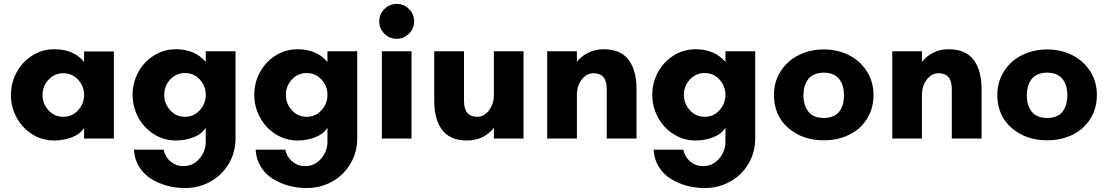

<svg xmlns="http://www.w3.org/2000/svg" viewBox="-20 -700 5596 970"><path d="M374.5 -142.8Q404.8 -175.8 404.8 -220.2Q404.8 -264.6 374.5 -297.4Q344.2 -330.1 299.8 -330.1Q255.4 -330.1 225.1 -297.4Q194.8 -264.6 194.8 -220.2Q194.8 -175.8 225.1 -142.8Q255.4 -109.9 299.8 -109.9Q344.2 -109.9 374.5 -142.8ZM555.2 -439.9V0H404.8V-53.2Q383.8 -21.5 342 -5.9Q300.3 9.8 253.9 9.8Q192.9 9.8 142.3 -22.2Q91.8 -54.2 63.5 -106.9Q35.2 -159.7 35.2 -220.2Q35.2 -280.8 63.5 -333.7Q91.8 -386.7 142.3 -418.9Q192.9 -451.2 253.9 -451.2Q352.5 -451.2 404.8 -387.2V-439.9Z M1019.5 -221.2Q1019.5 -265.6 989.3 -298.3Q959 -331.1 914.6 -331.1Q870.1 -331.1 839.8 -298.3Q809.6 -265.6 809.6 -221.2Q809.6 -176.3 839.8 -143.1Q870.1 -109.9 914.6 -109.9Q959 -109.9 989.3 -143.1Q1019.5 -176.3 1019.5 -221.2ZM1019.5 -387.2V-440.9H1169.9V-1Q1169.9 69.8 1135.5 127.7Q1101.1 185.5 1042.5 217.8Q983.9 250 914.6 250Q868.2 250 824.5 238.3Q780.8 226.6 743.7 203.6Q706.5 180.7 682.9 142.6Q659.2 104.5 656.7 56.2H806.6Q814.9 94.2 842.5 116.7Q870.1 139.2 906.7 139.2Q954.6 139.2 987.1 102.1Q1019.5 64.9 1019.5 16.1V-54.2Q998.5 -22 956.8 -6.1Q915 9.8 868.7 9.8Q807.6 9.8 757.1 -22.5Q706.5 -54.7 678.2 -107.7Q649.9 -160.6 649.9 -221.2Q649.9 -281.7 678.2 -334.5Q706.5 -387.2 757.1 -419.2Q807.6 -451.2 868.7 -451.2Q964.4 -451.2 1019.5 -387.2Z M1634.3 -221.2Q1634.3 -265.6 1604 -298.3Q1573.7 -331.1 1529.3 -331.1Q1484.9 -331.1 1454.6 -298.3Q1424.3 -265.6 1424.3 -221.2Q1424.3 -176.3 1454.6 -143.1Q1484.9 -109.9 1529.3 -109.9Q1573.7 -109.9 1604 -143.1Q1634.3 -176.3 1634.3 -221.2ZM1634.3 -387.2V-440.9H1784.7V-1Q1784.7 69.8 1750.2 127.7Q1715.8 185.5 1657.2 217.8Q1598.6 250 1529.3 250Q1482.9 250 1439.2 238.3Q1395.5 226.6 1358.4 203.6Q1321.3 180.7 1297.6 142.6Q1273.9 104.5 1271.5 56.2H1421.4Q1429.7 94.2 1457.3 116.7Q1484.9 139.2 1521.5 139.2Q1569.3 139.2 1601.8 102.1Q1634.3 64.9 1634.3 16.1V-54.2Q1613.3 -22 1571.5 -6.1Q1529.8 9.8 1483.4 9.8Q1422.4 9.8 1371.8 -22.5Q1321.3 -54.7 1293 -107.7Q1264.6 -160.6 1264.6 -221.2Q1264.6 -281.7 1293 -334.5Q1321.3 -387.2 1371.8 -419.2Q1422.4 -451.2 1483.4 -451.2Q1579.1 -451.2 1634.3 -387.2Z M1896 -591.8Q1896 -628.4 1921.9 -654.3Q1947.8 -680.2 1984.4 -680.2Q2020.5 -680.2 2046.4 -654.3Q2072.3 -628.4 2072.3 -591.8Q2072.3 -555.7 2046.1 -529.8Q2020 -503.9 1984.4 -503.9Q1947.8 -503.9 1921.9 -529.8Q1896 -555.7 1896 -591.8ZM2059.1 0H1909.2V-440.9H2059.1Z M2173.8 -189.9V-440.9H2324.2V-189.9Q2324.2 -109.9 2391.1 -109.9Q2425.8 -109.9 2450.4 -142.6Q2475.1 -175.3 2475.1 -220.2V-440.9H2625V0H2475.1V-54.2Q2452.1 -24.4 2417.2 -7.3Q2382.3 9.8 2339.8 9.8Q2254.4 9.8 2214.1 -43.2Q2173.8 -96.2 2173.8 -189.9Z M3195.8 -250V0H3045.4V-250Q3045.4 -330.1 2978.5 -330.1Q2943.4 -330.1 2918.9 -297.9Q2894.5 -265.6 2894.5 -220.2V0H2744.6V-440.9H2894.5V-387.2Q2917.5 -417 2952.4 -434.1Q2987.3 -451.2 3029.8 -451.2Q3115.2 -451.2 3155.5 -397.9Q3195.8 -344.7 3195.8 -250Z M3645 -221.2Q3645 -265.6 3614.7 -298.3Q3584.5 -331.1 3540 -331.1Q3495.6 -331.1 3465.3 -298.3Q3435.1 -265.6 3435.1 -221.2Q3435.1 -176.3 3465.3 -143.1Q3495.6 -109.9 3540 -109.9Q3584.5 -109.9 3614.7 -143.1Q3645 -176.3 3645 -221.2ZM3645 -387.2V-440.9H3795.4V-1Q3795.4 69.8 3761 127.7Q3726.6 185.5 3668 217.8Q3609.4 250 3540 250Q3493.7 250 3450 238.3Q3406.2 226.6 3369.1 203.6Q3332 180.7 3308.3 142.6Q3284.7 104.5 3282.2 56.2H3432.1Q3440.4 94.2 3468 116.7Q3495.6 139.2 3532.2 139.2Q3580.1 139.2 3612.5 102.1Q3645 64.9 3645 16.1V-54.2Q3624 -22 3582.3 -6.1Q3540.5 9.8 3494.1 9.8Q3433.1 9.8 3382.6 -22.5Q3332 -54.7 3303.7 -107.7Q3275.4 -160.6 3275.4 -221.2Q3275.4 -281.7 3303.7 -334.5Q3332 -387.2 3382.6 -419.2Q3433.1 -451.2 3494.1 -451.2Q3589.8 -451.2 3645 -387.2Z M4142.1 -104Q4170.9 -104 4191.7 -113.8Q4212.4 -123.5 4223.4 -140.9Q4234.4 -158.2 4239.3 -177.5Q4244.1 -196.8 4244.1 -219.2Q4244.1 -241.2 4239 -260.5Q4233.9 -279.8 4222.7 -296.6Q4211.4 -313.5 4190.7 -323.2Q4169.9 -333 4142.1 -333Q4113.8 -333 4092.8 -323.2Q4071.8 -313.5 4060.5 -296.6Q4049.3 -279.8 4044.2 -260.5Q4039.1 -241.2 4039.1 -219.2Q4039.1 -201.2 4042 -185.5Q4044.9 -169.9 4052.2 -154.5Q4059.6 -139.2 4070.8 -128.2Q4082 -117.2 4100.3 -110.6Q4118.7 -104 4142.1 -104ZM4393.1 -220.2Q4393.1 -151.4 4359.4 -98.6Q4325.7 -45.9 4269 -18.6Q4212.4 8.8 4142.1 8.8Q4033.7 8.8 3961.9 -54Q3890.1 -116.7 3890.1 -220.2Q3890.1 -287.6 3924.3 -340.6Q3958.5 -393.6 4015.9 -421.9Q4073.2 -450.2 4142.1 -450.2Q4210.9 -450.2 4267.8 -421.9Q4324.7 -393.6 4358.9 -340.6Q4393.1 -287.6 4393.1 -220.2Z M4939 -250V0H4788.6V-250Q4788.6 -330.1 4721.7 -330.1Q4686.5 -330.1 4662.1 -297.9Q4637.7 -265.6 4637.7 -220.2V0H4487.8V-440.9H4637.7V-387.2Q4660.6 -417 4695.6 -434.1Q4730.5 -451.2 4772.9 -451.2Q4858.4 -451.2 4898.7 -397.9Q4939 -344.7 4939 -250Z M5270.5 -104Q5299.3 -104 5320.1 -113.8Q5340.8 -123.5 5351.8 -140.9Q5362.8 -158.2 5367.7 -177.5Q5372.6 -196.8 5372.6 -219.2Q5372.6 -241.2 5367.4 -260.5Q5362.3 -279.8 5351.1 -296.6Q5339.8 -313.5 5319.1 -323.2Q5298.3 -333 5270.5 -333Q5242.2 -333 5221.2 -323.2Q5200.2 -313.5 5189 -296.6Q5177.7 -279.8 5172.6 -260.5Q5167.5 -241.2 5167.5 -219.2Q5167.5 -201.2 5170.4 -185.5Q5173.3 -169.9 5180.7 -154.5Q5188 -139.2 5199.2 -128.2Q5210.4 -117.2 5228.8 -110.6Q5247.1 -104 5270.5 -104ZM5521.5 -220.2Q5521.5 -151.4 5487.8 -98.6Q5454.1 -45.9 5397.5 -18.6Q5340.8 8.8 5270.5 8.8Q5162.1 8.8 5090.3 -54Q5018.6 -116.7 5018.6 -220.2Q5018.6 -287.6 5052.7 -340.6Q5086.9 -393.6 5144.3 -421.9Q5201.7 -450.2 5270.5 -450.2Q5339.4 -450.2 5396.2 -421.9Q5453.1 -393.6 5487.3 -340.6Q5521.5 -287.6 5521.5 -220.2Z"/></svg>

Font: Glacial Indifference
Style: Bold
Weight: 700
Version: Version 1.001